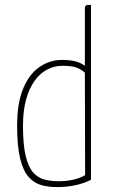

<svg xmlns="http://www.w3.org/2000/svg" viewBox="-20 -755 462 785"><path d="M213 10Q179 10 149.5 2Q120 -6 97.5 -31Q75 -56 62.5 -106Q50 -156 50 -241Q50 -334 75 -393.5Q100 -453 142 -481.5Q184 -510 233 -510Q262 -510 285 -505Q308 -500 327 -486V-720Q327 -728 329.5 -731Q332 -734 338 -734.5Q344 -735 352 -735V-20Q328 -7 291.5 1.5Q255 10 213 10ZM220 -14Q250 -14 278 -20Q306 -26 328 -39L327 -458Q308 -474 289 -480Q270 -486 236 -486Q202 -486 172.5 -470.5Q143 -455 121 -424Q99 -393 86.5 -347.5Q74 -302 74 -241Q74 -163 85 -117.5Q96 -72 115.5 -50Q135 -28 161.5 -21Q188 -14 220 -14Z"/></svg>

Font: Yanone Kaffeesatz ExtraLight ExtraLight
Style: Regular
Weight: 250
Version: Version 2.003